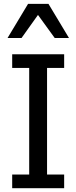

<svg xmlns="http://www.w3.org/2000/svg" viewBox="-20 -996 404 1016"><path d="M319.5 0H44.5V-72.5H134.5V-636.5H44.5V-709H319.5V-636.5H229V-72.5H319.5ZM345 -795H269.5L181 -917L94 -795H20L128.5 -975.5H236.5Z"/></svg>

Font: Myanmar Ethnic
Style: Regular
Weight: 400
Designer: Khon Soe Zaw Thu
Foundry: PaOh Unicode khonsoezawthu@gmail.com and @hotmail.com
Version: Version 1.01 September 27, 2016